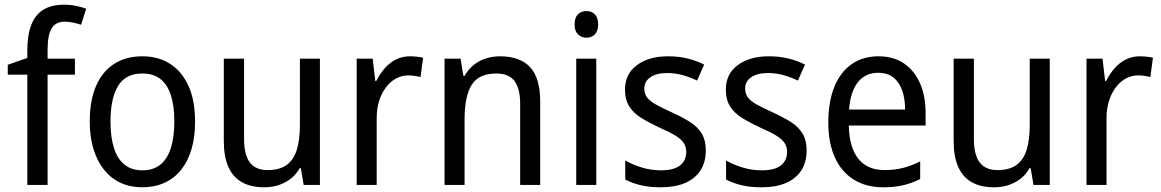

<svg xmlns="http://www.w3.org/2000/svg" viewBox="-20 -785 4927 815"><path d="M298 -468H182V0H96V-468H13V-510L96 -539V-570Q96 -637 113 -680Q130 -723 164.5 -744Q199 -765 251 -765Q279 -765 303 -760Q327 -755 346 -748L324 -680Q309 -685 291 -689Q273 -693 255 -693Q217 -693 199.5 -665Q182 -637 182 -572V-536H298Z M808 -269Q808 -203 793 -152Q778 -101 749 -64.5Q720 -28 678 -9Q636 10 583 10Q533 10 492 -9Q451 -28 422 -64Q393 -100 377 -151.5Q361 -203 361 -269Q361 -358 387.5 -419.5Q414 -481 464 -513.5Q514 -546 585 -546Q652 -546 702 -514Q752 -482 780 -420.5Q808 -359 808 -269ZM449 -269Q449 -204 463.5 -157.5Q478 -111 508 -86.5Q538 -62 585 -62Q631 -62 661 -86.5Q691 -111 705.5 -157.5Q720 -204 720 -269Q720 -335 705.5 -380.5Q691 -426 661 -449.5Q631 -473 584 -473Q513 -473 481 -420Q449 -367 449 -269Z M1338 -536V0H1269L1257 -71H1252Q1237 -44 1213.5 -26Q1190 -8 1162 1Q1134 10 1102 10Q1044 10 1006 -12Q968 -34 949 -77.5Q930 -121 930 -186V-536H1016V-195Q1016 -128 1040.5 -95.5Q1065 -63 1116 -63Q1167 -63 1197 -85Q1227 -107 1240 -149.5Q1253 -192 1253 -255V-536Z M1719 -546Q1733 -546 1748.5 -544.5Q1764 -543 1776 -540L1765 -458Q1753 -461 1739.5 -463Q1726 -465 1713 -465Q1686 -465 1661.5 -452Q1637 -439 1618.5 -414.5Q1600 -390 1589.5 -357Q1579 -324 1579 -284V0H1494V-536H1562L1573 -441H1577Q1592 -471 1613 -495Q1634 -519 1661 -532.5Q1688 -546 1719 -546Z M2102 -546Q2187 -546 2230 -500Q2273 -454 2273 -354V0H2188V-345Q2188 -409 2164 -441Q2140 -473 2087 -473Q2012 -473 1982 -424.5Q1952 -376 1952 -278V0H1867V-536H1935L1947 -463H1952Q1968 -491 1991 -509.5Q2014 -528 2043 -537Q2072 -546 2102 -546Z M2511 -536V0H2426V-536ZM2470 -738Q2491 -738 2505 -724Q2519 -710 2519 -681Q2519 -653 2505 -639Q2491 -625 2470 -625Q2448 -625 2433.5 -639Q2419 -653 2419 -681Q2419 -710 2433 -724Q2447 -738 2470 -738Z M2976 -147Q2976 -96 2953 -61Q2930 -26 2887.5 -8Q2845 10 2785 10Q2736 10 2699 1Q2662 -8 2634 -23V-104Q2662 -87 2702.5 -74.5Q2743 -62 2785 -62Q2841 -62 2867 -83Q2893 -104 2893 -140Q2893 -161 2883 -177Q2873 -193 2848.5 -208.5Q2824 -224 2780 -243Q2735 -264 2702 -284.5Q2669 -305 2651 -333.5Q2633 -362 2633 -405Q2633 -471 2683.5 -508.5Q2734 -546 2816 -546Q2860 -546 2897.5 -537Q2935 -528 2969 -511L2939 -443Q2910 -457 2878 -466Q2846 -475 2812 -475Q2766 -475 2740.5 -457Q2715 -439 2715 -409Q2715 -387 2726.5 -371.5Q2738 -356 2764 -341.5Q2790 -327 2834 -307Q2878 -287 2910 -266.5Q2942 -246 2959 -217.5Q2976 -189 2976 -147Z M3404 -147Q3404 -96 3381 -61Q3358 -26 3315.5 -8Q3273 10 3213 10Q3164 10 3127 1Q3090 -8 3062 -23V-104Q3090 -87 3130.5 -74.5Q3171 -62 3213 -62Q3269 -62 3295 -83Q3321 -104 3321 -140Q3321 -161 3311 -177Q3301 -193 3276.5 -208.5Q3252 -224 3208 -243Q3163 -264 3130 -284.5Q3097 -305 3079 -333.5Q3061 -362 3061 -405Q3061 -471 3111.5 -508.5Q3162 -546 3244 -546Q3288 -546 3325.5 -537Q3363 -528 3397 -511L3367 -443Q3338 -457 3306 -466Q3274 -475 3240 -475Q3194 -475 3168.5 -457Q3143 -439 3143 -409Q3143 -387 3154.5 -371.5Q3166 -356 3192 -341.5Q3218 -327 3262 -307Q3306 -287 3338 -266.5Q3370 -246 3387 -217.5Q3404 -189 3404 -147Z M3709 -546Q3773 -546 3817.5 -515.5Q3862 -485 3885.5 -431Q3909 -377 3909 -306V-252H3583Q3585 -159 3623.5 -111Q3662 -63 3735 -63Q3777 -63 3812.5 -72Q3848 -81 3886 -100V-25Q3850 -7 3813 1.5Q3776 10 3729 10Q3656 10 3603.5 -23Q3551 -56 3523.5 -117.5Q3496 -179 3496 -264Q3496 -353 3521.5 -416Q3547 -479 3595 -512.5Q3643 -546 3709 -546ZM3708 -476Q3653 -476 3621.5 -436Q3590 -396 3584 -320H3822Q3822 -365 3810 -400Q3798 -435 3773 -455.5Q3748 -476 3708 -476Z M4436 -536V0H4367L4355 -71H4350Q4335 -44 4311.5 -26Q4288 -8 4260 1Q4232 10 4200 10Q4142 10 4104 -12Q4066 -34 4047 -77.5Q4028 -121 4028 -186V-536H4114V-195Q4114 -128 4138.5 -95.5Q4163 -63 4214 -63Q4265 -63 4295 -85Q4325 -107 4338 -149.5Q4351 -192 4351 -255V-536Z M4817 -546Q4831 -546 4846.5 -544.5Q4862 -543 4874 -540L4863 -458Q4851 -461 4837.5 -463Q4824 -465 4811 -465Q4784 -465 4759.5 -452Q4735 -439 4716.5 -414.5Q4698 -390 4687.5 -357Q4677 -324 4677 -284V0H4592V-536H4660L4671 -441H4675Q4690 -471 4711 -495Q4732 -519 4759 -532.5Q4786 -546 4817 -546Z"/></svg>

Font: Noto Sans Arabic SemiCondensed
Style: Regular
Weight: 400
Width: 4
Designer: Monotype Design Team, Nadine Chahine, Nizar Qandah and Khaled Hosny
Foundry: Monotype Imaging Inc.
Version: Version 2.012